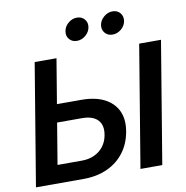

<svg xmlns="http://www.w3.org/2000/svg" viewBox="-98 -1036 1097 1130"><g transform="rotate(-10 450.5 -471.0)"><path d="M188.5 -460.9H377.9Q460 -460.9 514.6 -433.1Q569.3 -405.3 593.3 -354.5Q617.2 -303.7 605.5 -233.9Q593.8 -162.1 554.4 -109.6Q515.1 -57.1 452.6 -28.6Q390.1 0 309.1 0H25.4L146 -727.5H276.4L173.3 -107.9H318.4Q360.8 -107.9 394 -123.3Q427.2 -138.7 448.7 -167Q470.2 -195.3 476.6 -233.9Q483.4 -272 472.4 -298.6Q461.4 -325.2 434.1 -339.6Q406.7 -354 364.3 -354H170.9ZM900.9 -727.5 780.3 0H649.9L770.5 -727.5ZM626 -807.1Q597.7 -807.1 580.8 -826.9Q564 -846.7 568.4 -874.5Q573.2 -902.3 596.7 -922.1Q620.1 -941.9 648.4 -941.9Q677.2 -941.9 693.8 -922.1Q710.4 -902.3 706.1 -874.5Q701.7 -846.7 678.2 -826.9Q654.8 -807.1 626 -807.1ZM413.1 -807.1Q384.8 -807.1 367.9 -826.9Q351.1 -846.7 356 -874.5Q360.4 -902.3 383.8 -922.1Q407.2 -941.9 435.5 -941.9Q464.4 -941.9 481.2 -922.1Q498 -902.3 493.2 -874.5Q488.8 -846.7 465.3 -826.9Q441.9 -807.1 413.1 -807.1Z"/></g></svg>

Font: Inter 18pt SemiBold
Style: Italic
Weight: 600
Italic angle: -9.3988°
Designer: Rasmus Andersson
Foundry: rsms
Version: Version 4.001;git-66647c0bb